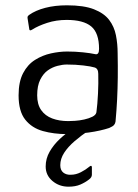

<svg xmlns="http://www.w3.org/2000/svg" viewBox="-20 -497 521 723"><path d="M232 8Q183 8 141.5 -3.5Q100 -15 75 -46.5Q50 -78 50 -138Q50 -189 67 -221.5Q84 -254 112 -271.5Q140 -289 172 -296Q204 -303 233 -303Q263 -303 292 -300Q321 -297 339 -293Q353 -290 353 -313Q353 -373 323.5 -397.5Q294 -422 231 -422Q192 -422 158 -411Q124 -400 102 -386Q96 -382 93 -383Q90 -384 90 -389L84 -427Q83 -433 84.5 -435.5Q86 -438 90 -441Q114 -458 150.5 -467.5Q187 -477 232 -477Q296 -477 334 -462Q372 -447 391 -422Q410 -397 416.5 -364.5Q423 -332 423 -296Q424 -247 423.5 -205Q423 -163 421 -122.5Q419 -82 415 -39Q414 -32 409.5 -26.5Q405 -21 391 -15Q376 -10 356 -5.5Q336 -1 314 2Q292 5 271 6.5Q250 8 232 8ZM237 -41Q246 -41 262.5 -42Q279 -43 297 -47Q315 -51 328 -57.5Q341 -64 343 -74Q347 -104 349 -144Q351 -184 350 -219Q350 -239 336 -243Q323 -247 294 -250.5Q265 -254 231 -254Q216 -254 196.5 -249Q177 -244 160 -232Q143 -220 131.5 -197Q120 -174 120 -138Q120 -104 135 -82.5Q150 -61 176.5 -51Q203 -41 237 -41ZM238 206Q203 206 177.5 184.5Q152 163 152 130Q152 100 167 74Q182 48 205 26.5Q228 5 251 -9Q257 -13 263.5 -15Q270 -17 278 -17H316Q320 -17 321 -14Q322 -11 316 -7Q286 13 261 34.5Q236 56 221.5 78.5Q207 101 207 125Q207 144 218.5 153Q230 162 247 161Q266 161 284.5 151.5Q303 142 316 131Q320 127 323 127.5Q326 128 326 133V161Q326 171 315 179Q301 190 282.5 198Q264 206 238 206Z"/></svg>

Font: Glory Thin
Style: Regular
Weight: 400
Version: Version 1.011